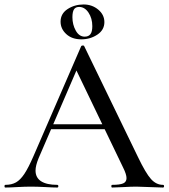

<svg xmlns="http://www.w3.org/2000/svg" viewBox="-25 -839 754 859"><path d="M199 -283H471L478 -261H187ZM704 0Q685 0 645 -2Q603 -4 585 -4Q562 -4 528 -2Q494 0 477 0Q473 0 473 -6Q473 -12 477 -12Q511 -12 526 -18.5Q541 -25 541 -42Q541 -59 526 -89L311 -536L343 -584L148 -132Q134 -98 134 -76Q134 -44 159 -28Q184 -12 231 -12Q236 -12 236 -6Q236 0 231 0Q213 0 179 -2Q141 -4 113 -4Q87 -4 51 -2Q19 0 -1 0Q-5 0 -5 -6Q-5 -12 -1 -12Q27 -12 46.5 -23Q66 -34 84 -61Q102 -88 125 -141L338 -632Q339 -635 345 -635.5Q351 -636 352 -632L592 -137Q627 -64 650.5 -38Q674 -12 704 -12Q709 -12 709 -6Q709 0 704 0ZM246 -742Q246 -778 277.5 -798.5Q309 -819 349 -819Q387 -819 414.5 -796Q442 -773 442 -740Q442 -705 410.5 -684Q379 -663 339 -663Q297 -663 271.5 -686.5Q246 -710 246 -742ZM388 -722Q388 -757 371 -782.5Q354 -808 329 -808Q313 -808 306 -797Q299 -786 299 -762Q299 -729 314 -702Q329 -675 354 -675Q371 -675 379.5 -686Q388 -697 388 -722Z"/></svg>

Font: Cormorant Infant Medium
Style: Regular
Weight: 500
Designer: Christian Thalmann (Catharsis Fonts)
Foundry: Catharsis Fonts
Version: Version 4.000